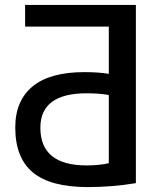

<svg xmlns="http://www.w3.org/2000/svg" viewBox="-20 -750 654 780"><path d="M422 -450V-642H82V-730H532V-6Q436 10 337 10Q185 10 113.5 -49.5Q42 -109 42 -232Q42 -341 112.5 -399Q183 -457 322 -457Q380 -457 422 -450ZM422 -364Q384 -371 332 -371Q144 -371 144 -231Q144 -78 332 -78Q383 -78 422 -87Z"/></svg>

Font: Mplus 1p Medium
Style: Regular
Weight: 500
Version: Version 1.061